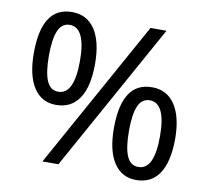

<svg xmlns="http://www.w3.org/2000/svg" viewBox="-81 -880 992 913"><g transform="rotate(10 415.5 -423.0)"><path d="M195.3 -341.8Q125.5 -341.8 87.4 -400.1Q49.3 -458.5 49.3 -566.9Q49.3 -678.2 85.7 -734.1Q122.1 -790 195.3 -790Q267.1 -790 305.9 -732.4Q344.7 -674.8 345.2 -566.9Q345.2 -455.6 306.9 -398.7Q268.6 -341.8 195.3 -341.8ZM195.3 -405.3Q233.4 -405.3 252.7 -445.6Q272 -485.8 272 -566.9Q272 -647.5 252.7 -687.7Q233.4 -728 195.3 -728Q156.7 -728 139.4 -687.5Q122.1 -647 122.1 -566.9Q122.1 -486.3 139.4 -445.8Q156.7 -405.3 195.3 -405.3ZM652.3 -780.3 256.3 -65.9H179.2L575.2 -780.3ZM632.3 -56.2Q563 -56.2 524.7 -114.3Q486.3 -172.4 486.3 -281.2Q486.3 -392.6 522.7 -448.2Q559.1 -503.9 632.3 -503.9Q703.6 -503.9 742.7 -446Q781.7 -388.2 782.2 -281.2Q781.7 -169.4 743.7 -112.8Q705.6 -56.2 632.3 -56.2ZM632.3 -119.1Q670.9 -119.1 689.9 -159.2Q709 -199.2 709 -281.2Q709 -360.8 689.7 -400.9Q670.4 -440.9 632.3 -440.9Q593.8 -440.9 576.4 -401.1Q559.1 -361.3 559.1 -281.2Q559.1 -200.2 576.4 -159.7Q593.8 -119.1 632.3 -119.1Z"/></g></svg>

Font: Noto Sans Malayalam UI
Style: Regular
Weight: 400
Designer: Monotype Design team
Foundry: Monotype Imaging Inc.
Version: Version 1.03